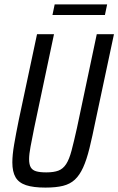

<svg xmlns="http://www.w3.org/2000/svg" viewBox="-20 -843 537 871"><path d="M186 8Q131 8 98 -3Q65 -14 50.5 -39Q36 -64 36 -106Q36 -140 44 -187Q52 -234 65 -298L148 -688H225L135 -262Q125 -212 118.5 -177.5Q112 -143 112 -121Q112 -97 119.5 -84Q127 -71 144 -66Q161 -61 190 -61Q224 -61 245 -69Q266 -77 280 -98.5Q294 -120 304.5 -159.5Q315 -199 329 -262L419 -688H497L414 -298Q399 -224 386 -171Q373 -118 357 -83Q341 -48 319.5 -28Q298 -8 266 0Q234 8 186 8ZM218 -775 228 -823H466L456 -775Z"/></svg>

Font: Saira Condensed
Style: Italic
Weight: 400
Width: 3
Italic angle: -12°
Designer: Hector Gatti with collaboration of the Omnibus-Type team
Foundry: Omnibus-Type
Version: Version 1.100